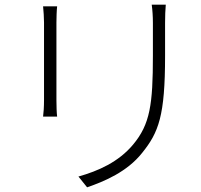

<svg xmlns="http://www.w3.org/2000/svg" viewBox="-20 -768 859 820"><path d="M164 -270H224C222 -285 221 -315 221 -340V-672C221 -691 222 -724 224 -741H164C166 -724 168 -689 168 -672V-341C168 -312 166 -284 164 -270ZM315 -14 352 32C425 7 523 -34 587 -115C658 -203 685 -274 685 -529V-670C685 -699 686 -726 688 -748H628C631 -726 633 -699 633 -670V-530C633 -322 621 -237 548 -150C486 -76 400 -38 315 -14Z"/></svg>

Font: GenEiGothic-pro-Light
Style: Regular
Weight: 300
Designer: Ryoko NISHIZUKA (kana & ideographs); Paul D. Hunt (Latin, Greek & Cyrillic); Wenlong ZHANG (bopomofo); Sandoll Communica
Foundry: Adobe Systems Incorporated; o_tamon
Version: Version 1.000.140830